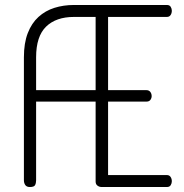

<svg xmlns="http://www.w3.org/2000/svg" viewBox="-20 -751 737 771"><path d="M414 -389H568Q578 -389 583.5 -382Q589 -375 589 -365Q589 -357 584 -350Q579 -343 568 -343H414V-48H650Q660 -48 665 -40.5Q670 -33 670 -23Q670 -15 665.5 -7.5Q661 0 650 0H388Q379 0 371.5 -5.5Q364 -11 364 -22V-343H125V-27Q125 -16 121 -8Q117 0 100 0Q87 0 81.5 -8Q76 -16 76 -27V-521Q76 -578 91.5 -618Q107 -658 134.5 -683Q162 -708 198.5 -719.5Q235 -731 277 -731H650Q661 -731 665.5 -723.5Q670 -716 670 -708Q670 -698 665 -690.5Q660 -683 650 -683H414ZM125 -389H364V-683H277Q205 -683 165 -644Q125 -605 125 -521Z"/></svg>

Font: AkaAcidDosis
Style: Light
Weight: 300
Designer: Edgar Tolentino, Pablo Impallari, Igino Marini, Aka-Acid
Foundry: Edgar Tolentino, Pablo Impallari, Igino Marini, Aka-Acid
Version: Version 1.007